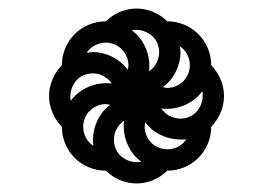

<svg xmlns="http://www.w3.org/2000/svg" viewBox="-20 -565 640 450"><path d="M300 -185Q303 -185 305.5 -185Q308 -185 311 -186Q292 -200 281 -222Q270 -244 270 -268Q270 -271 270 -274.5Q270 -278 271 -282Q260 -275 253.5 -263Q247 -251 247 -238Q247 -227 251 -217Q255 -207 262.5 -200Q270 -193 280 -189Q290 -185 300 -185ZM279 -402Q280 -404 280.5 -407Q281 -410 281 -412Q281 -423 276.5 -433Q272 -443 265 -450Q258 -457 248 -461Q238 -465 228 -465Q214 -465 202 -458.5Q190 -452 183 -441Q187 -442 190.5 -442.5Q194 -443 198 -443Q221 -443 243 -432Q265 -421 279 -402ZM329 -398Q340 -405 346.5 -417Q353 -429 353 -443Q353 -453 349 -463Q345 -473 337.5 -480Q330 -487 320 -491Q310 -495 300 -495Q297 -495 294.5 -495Q292 -495 289 -494Q308 -480 319 -458Q330 -436 330 -412Q330 -409 330 -405.5Q330 -402 329 -398ZM403 -287Q413 -287 423 -291Q433 -295 440 -302.5Q447 -310 451 -320Q455 -330 455 -340Q455 -343 455 -345.5Q455 -348 454 -351Q440 -332 418 -321Q396 -310 372 -310Q369 -310 365.5 -310Q362 -310 358 -311Q365 -300 377 -293.5Q389 -287 403 -287ZM199 -223Q198 -227 198 -230.5Q198 -234 198 -238Q198 -261 208.5 -283Q219 -305 238 -319Q236 -320 233 -320.5Q230 -321 228 -321Q217 -321 207 -316.5Q197 -312 190 -305Q183 -298 179 -288Q175 -278 175 -268Q175 -254 181.5 -242Q188 -230 199 -223ZM372 -215Q386 -215 398 -221.5Q410 -228 417 -239Q413 -238 409.5 -238Q406 -238 403 -238Q379 -238 357 -248.5Q335 -259 321 -278Q320 -276 319.5 -273Q319 -270 319 -268Q319 -257 323.5 -247Q328 -237 335 -230Q342 -223 352 -219Q362 -215 372 -215ZM372 -359Q383 -359 393 -363.5Q403 -368 410 -375Q417 -382 421 -392Q425 -402 425 -412Q425 -426 418.5 -438Q412 -450 401 -457Q402 -453 402.5 -449.5Q403 -446 403 -443Q403 -419 392 -397Q381 -375 362 -361Q364 -360 367 -359.5Q370 -359 372 -359ZM146 -329Q160 -348 182 -359Q204 -370 228 -370Q231 -370 234.5 -370Q238 -370 242 -369Q235 -380 223 -386.5Q211 -393 198 -393Q187 -393 177 -389Q167 -385 160 -377.5Q153 -370 149 -360Q145 -350 145 -340Q145 -337 145 -334.5Q145 -332 146 -329ZM300 -135Q280 -135 261 -143Q242 -151 228 -165Q207 -165 188 -173Q169 -181 155 -195Q141 -209 133 -228Q125 -247 125 -268Q111 -282 103 -301Q95 -320 95 -340Q95 -360 103 -379Q111 -398 125 -412Q125 -433 133 -452Q141 -471 155 -485Q169 -499 188 -507Q207 -515 228 -515Q242 -529 261 -537Q280 -545 300 -545Q320 -545 339 -537Q358 -529 372 -515Q393 -515 412 -507Q431 -499 445 -485Q459 -471 467 -452Q475 -433 475 -412Q489 -398 497 -379Q505 -360 505 -340Q505 -320 497 -301Q489 -282 475 -268Q475 -247 467 -228Q459 -209 445 -195Q431 -181 412 -173Q393 -165 372 -165Q358 -151 339 -143Q320 -135 300 -135Z"/></svg>

Font: Iosevka HT Extended
Style: Regular
Weight: 400
Width: 7
Monospace: yes
Designer: Belleve Invis
Foundry: Belleve Invis
Version: Version 32.3.0; ttfautohint (v1.8.4)